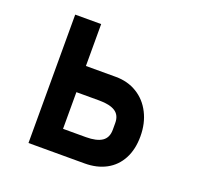

<svg xmlns="http://www.w3.org/2000/svg" viewBox="-102 -664 804 775"><g transform="rotate(20 300.0 -276.0)"><path d="M95 -551.5H206.5V-371.5H335Q386.5 -371.5 426.2 -347.2Q466 -323 488.2 -279.2Q510.5 -235.5 510.5 -179.5Q510.5 -123.5 489 -83Q467.5 -42.5 428 -21.2Q388.5 0 336 0H95ZM396.5 -166.5V-195.5Q396.5 -229 373.5 -244Q350.5 -259 304.5 -259H206.5V-101.5H304.5Q350.5 -101.5 373.5 -117Q396.5 -132.5 396.5 -166.5Z"/></g></svg>

Font: JuliaMono ExtraBold
Style: Regular
Weight: 800
Monospace: yes
Designer: cormullion
Foundry: corm
Version: Version 0.055; ttfautohint (v1.8.4)